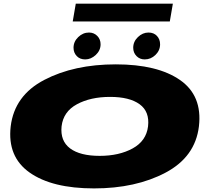

<svg xmlns="http://www.w3.org/2000/svg" viewBox="-20 -1040 1170 1068"><path d="M503 8Q735 8 900.5 -79.5Q1066 -167 1086.5 -337Q1106.5 -508 981.2 -595Q856 -682 624 -682Q392 -682 226.2 -595.5Q60.5 -509 39.5 -337Q20 -168 145 -80Q270 8 503 8ZM534.5 -173Q425.5 -173 370 -214.5Q314.5 -256 322.5 -337Q332 -419 407.8 -460Q483.5 -501 592.5 -501Q700.5 -501 756.8 -460Q813 -419 803.5 -337Q793.5 -256 718 -214.5Q642.5 -173 534.5 -173ZM454 -709.5Q486 -709.5 512.8 -734.5Q539.5 -759.5 539.5 -793.5Q539.5 -821.5 521 -840.2Q502.5 -859 475 -859Q441.5 -859 415.2 -833.8Q389 -808.5 389 -774.5Q389 -747 406.8 -728.2Q424.5 -709.5 454 -709.5ZM785 -709.5Q819 -709.5 844.8 -734.5Q870.5 -759.5 870.5 -793.5Q870.5 -821.5 853 -840.2Q835.5 -859 806 -859Q773.5 -859 747.2 -833.8Q721 -808.5 721 -774.5Q721 -747 739.2 -728.2Q757.5 -709.5 785 -709.5ZM384.5 -920.5H924.5L941.5 -1019.5H401.5Z"/></svg>

Font: Anybody ExtraExpanded Black
Style: Italic
Weight: 900
Width: 8
Italic angle: -10°
Version: Version 1.113;gftools[0.9.25]